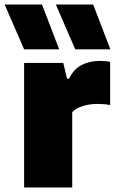

<svg xmlns="http://www.w3.org/2000/svg" viewBox="-58 -828 512 848"><path d="M48.5 0V-550H221.5L238 -480.5H247Q267 -522.5 302.2 -540.8Q337.5 -559 383 -559Q395 -559 407.5 -557.8Q420 -556.5 428.5 -555V-364Q415 -367 399 -368Q383 -369 369.5 -369Q348.5 -369 327.5 -364.8Q306.5 -360.5 289.2 -352.5Q272 -344.5 261 -333V0ZM274.5 -610 188.5 -808H353.5L429.5 -610ZM48.5 -610 -37.5 -808H127.5L203.5 -610Z"/></svg>

Font: Encode Sans Condensed Thin Black
Style: Regular
Weight: 900
Version: Version 3.002